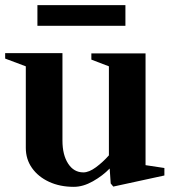

<svg xmlns="http://www.w3.org/2000/svg" viewBox="-34 -707 663 744"><path d="M252 17Q198 17 156 -2.5Q114 -22 90 -56Q66 -90 66 -134V-450L-14 -480V-501H208V-162Q208 -107 230 -73Q252 -39 289 -39Q311 -39 338 -59Q365 -79 388 -105V-450L320 -476V-500H530V-67L603 -56V-27L405 16L395 4L391 -54Q364 -26 326 -4.5Q288 17 252 17ZM111 -607V-687H452V-607Z"/></svg>

Font: Wittgenstein
Style: Bold
Weight: 700
Designer: Jörg Drees
Foundry: Jörg Drees
Version: Version 1.303; ttfautohint (v1.8.4.7-5d5b)